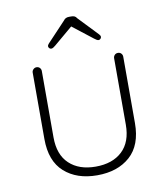

<svg xmlns="http://www.w3.org/2000/svg" viewBox="-79 -756 721 829"><g transform="rotate(-10 281.5 -341.5)"><path d="M460 -499Q469 -499 474.5 -493Q480 -487 480 -479V-188Q480 -91 425.5 -42.5Q371 6 281 6Q192 6 137.5 -42.5Q83 -91 83 -188V-479Q83 -487 89 -493Q95 -499 103 -499Q112 -499 117.5 -493Q123 -487 123 -479V-188Q123 -112 165.5 -72Q208 -32 281 -32Q355 -32 397.5 -72Q440 -112 440 -188V-479Q440 -487 445.5 -493Q451 -499 460 -499ZM289 -653 199 -577Q194 -573 189.5 -570Q185 -567 180 -567Q175 -567 171.5 -571Q168 -575 168 -579Q168 -582 169.5 -585Q171 -588 174 -591L255 -677Q263 -689 279 -689H289Q297 -689 303 -686.5Q309 -684 313 -677L394 -592Q397 -589 398.5 -586Q400 -583 400 -580Q400 -576 396.5 -572Q393 -568 388 -568Q384 -568 379 -571Q374 -574 369 -578L278 -649Z"/></g></svg>

Font: Quicksand Light Light
Style: Regular
Weight: 300
Version: Version 3.006